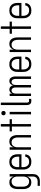

<svg xmlns="http://www.w3.org/2000/svg" viewBox="1821 -2596 990 4672"><g transform="rotate(-90 2316.0 -260.0)"><path d="M130 215V161H242Q258 161 273.5 158Q289 155 303 147.5Q317 140 328 128Q339 116 345.5 102Q352 88 354.5 72.5Q357 57 357 41V-94Q349 -72 335.5 -52Q322 -32 303 -18Q284 -4 261 2Q238 8 214 8Q190 8 165.5 1.5Q141 -5 121 -19.5Q101 -34 87 -55Q73 -76 65 -99.5Q57 -123 54 -147.5Q51 -172 51 -197V-323Q51 -348 54 -372.5Q57 -397 65 -420.5Q73 -444 87 -465Q101 -486 121 -500.5Q141 -515 165.5 -521.5Q190 -528 214 -528Q238 -528 261 -522Q284 -516 303 -502Q322 -488 335.5 -468Q349 -448 357 -426V-520H416V41Q416 64 412.5 87.5Q409 111 398.5 132Q388 153 371 169.5Q354 186 333 196.5Q312 207 289 211Q266 215 242 215ZM237 -46Q255 -46 273 -51Q291 -56 305.5 -66.5Q320 -77 330 -92.5Q340 -108 346 -125.5Q352 -143 354.5 -161Q357 -179 357 -197V-323Q357 -341 354.5 -359Q352 -377 346 -394.5Q340 -412 330 -427.5Q320 -443 305.5 -453.5Q291 -464 273 -469Q255 -474 237 -474Q218 -474 199.5 -469.5Q181 -465 166 -454.5Q151 -444 139.5 -428.5Q128 -413 121.5 -395.5Q115 -378 112.5 -359.5Q110 -341 110 -323V-197Q110 -179 112.5 -160.5Q115 -142 121.5 -124.5Q128 -107 139.5 -91.5Q151 -76 166 -65.5Q181 -55 199.5 -50.5Q218 -46 237 -46Z M714 8Q687 8 661 2.5Q635 -3 612 -16Q589 -29 572 -49.5Q555 -70 544 -94Q533 -118 529.5 -144.5Q526 -171 526 -197V-323Q526 -349 529.5 -375Q533 -401 543.5 -425.5Q554 -450 571.5 -470.5Q589 -491 611.5 -504Q634 -517 660 -522.5Q686 -528 713 -528Q739 -528 765 -522.5Q791 -517 813.5 -504Q836 -491 853.5 -470.5Q871 -450 881.5 -425.5Q892 -401 895.5 -375Q899 -349 899 -323V-233H585V-197Q585 -178 587.5 -159.5Q590 -141 597 -123.5Q604 -106 615.5 -91Q627 -76 642.5 -65.5Q658 -55 676.5 -50.5Q695 -46 714 -46Q735 -46 756.5 -50.5Q778 -55 796 -67Q814 -79 825 -98.5Q836 -118 838 -140H897Q896 -118 889 -97Q882 -76 869.5 -58Q857 -40 839 -27Q821 -14 800.5 -6Q780 2 758 5Q736 8 714 8ZM585 -287H840V-323Q840 -341 837.5 -360Q835 -379 828 -396Q821 -413 810 -428.5Q799 -444 783.5 -454.5Q768 -465 749.5 -469.5Q731 -474 713 -474Q694 -474 675.5 -469.5Q657 -465 641.5 -454.5Q626 -444 615 -428.5Q604 -413 597 -396Q590 -379 587.5 -360Q585 -341 585 -323Z M1009 0V-520H1068V-426Q1076 -448 1089.5 -468Q1103 -488 1121.5 -502Q1140 -516 1163 -522Q1186 -528 1210 -528Q1234 -528 1258 -521Q1282 -514 1301 -499Q1320 -484 1333 -463Q1346 -442 1353.5 -419Q1361 -396 1363.5 -371.5Q1366 -347 1366 -323V0H1307V-323Q1307 -341 1304.5 -359Q1302 -377 1296 -394Q1290 -411 1280 -426.5Q1270 -442 1255.5 -453Q1241 -464 1223.5 -469Q1206 -474 1187 -474Q1169 -474 1151.5 -469Q1134 -464 1119.5 -453Q1105 -442 1095 -426.5Q1085 -411 1079 -394Q1073 -377 1070.5 -359Q1068 -341 1068 -323V0Z M1573 0V-466H1455V-520H1573V-735H1633V-520H1751V-466H1633V0Z M1870 0V-520H1930V0ZM1900 -618Q1889 -618 1878.5 -621Q1868 -624 1860.5 -631.5Q1853 -639 1850 -649Q1847 -659 1847 -670Q1847 -681 1850 -691Q1853 -701 1860.5 -708.5Q1868 -716 1878.5 -719Q1889 -722 1900 -722Q1910 -722 1920.5 -719Q1931 -716 1938.5 -708.5Q1946 -701 1949 -691Q1952 -681 1952 -670Q1952 -659 1949 -649Q1946 -639 1938.5 -631.5Q1931 -624 1920.5 -621Q1910 -618 1900 -618Z M2198 8Q2177 8 2156.5 1.5Q2136 -5 2122 -20Q2108 -35 2102 -55Q2096 -75 2096 -96V-735H2156V-96Q2156 -87 2158 -77.5Q2160 -68 2165.5 -61Q2171 -54 2179.5 -50Q2188 -46 2198 -46Q2210 -46 2222 -48Q2234 -50 2246 -52V2Q2234 5 2222 6.5Q2210 8 2198 8Z M2316 0V-520H2375V-459Q2381 -474 2390.5 -487Q2400 -500 2412.5 -509.5Q2425 -519 2440.5 -523.5Q2456 -528 2472 -528Q2491 -528 2509 -521.5Q2527 -515 2541 -502Q2555 -489 2563.5 -472Q2572 -455 2577 -437Q2581 -455 2589.5 -472Q2598 -489 2611.5 -502Q2625 -515 2643 -521.5Q2661 -528 2680 -528Q2698 -528 2716 -522.5Q2734 -517 2747.5 -504.5Q2761 -492 2769.5 -476Q2778 -460 2783.5 -442.5Q2789 -425 2790.5 -407Q2792 -389 2792 -371V0H2732V-371Q2732 -389 2729 -407Q2726 -425 2717 -440Q2708 -455 2692 -464.5Q2676 -474 2658 -474Q2640 -474 2624 -464.5Q2608 -455 2599 -440Q2590 -425 2587 -407Q2584 -389 2584 -371V0H2524V-371Q2524 -389 2521 -407Q2518 -425 2509 -440Q2500 -455 2484 -464.5Q2468 -474 2450 -474Q2432 -474 2416 -464.5Q2400 -455 2391 -440Q2382 -425 2378.5 -407Q2375 -389 2375 -371V0Z M3090 8Q3063 8 3037 2.5Q3011 -3 2988 -16Q2965 -29 2948 -49.5Q2931 -70 2920 -94Q2909 -118 2905.5 -144.5Q2902 -171 2902 -197V-323Q2902 -349 2905.5 -375Q2909 -401 2919.5 -425.5Q2930 -450 2947.5 -470.5Q2965 -491 2987.5 -504Q3010 -517 3036 -522.5Q3062 -528 3089 -528Q3115 -528 3141 -522.5Q3167 -517 3189.5 -504Q3212 -491 3229.5 -470.5Q3247 -450 3257.5 -425.5Q3268 -401 3271.5 -375Q3275 -349 3275 -323V-233H2961V-197Q2961 -178 2963.5 -159.5Q2966 -141 2973 -123.5Q2980 -106 2991.5 -91Q3003 -76 3018.5 -65.5Q3034 -55 3052.5 -50.5Q3071 -46 3090 -46Q3111 -46 3132.5 -50.5Q3154 -55 3172 -67Q3190 -79 3201 -98.5Q3212 -118 3214 -140H3273Q3272 -118 3265 -97Q3258 -76 3245.5 -58Q3233 -40 3215 -27Q3197 -14 3176.5 -6Q3156 2 3134 5Q3112 8 3090 8ZM2961 -287H3216V-323Q3216 -341 3213.5 -360Q3211 -379 3204 -396Q3197 -413 3186 -428.5Q3175 -444 3159.5 -454.5Q3144 -465 3125.5 -469.5Q3107 -474 3089 -474Q3070 -474 3051.5 -469.5Q3033 -465 3017.5 -454.5Q3002 -444 2991 -428.5Q2980 -413 2973 -396Q2966 -379 2963.5 -360Q2961 -341 2961 -323Z M3385 0V-520H3444V-426Q3452 -448 3465.5 -468Q3479 -488 3497.5 -502Q3516 -516 3539 -522Q3562 -528 3586 -528Q3610 -528 3634 -521Q3658 -514 3677 -499Q3696 -484 3709 -463Q3722 -442 3729.5 -419Q3737 -396 3739.5 -371.5Q3742 -347 3742 -323V0H3683V-323Q3683 -341 3680.5 -359Q3678 -377 3672 -394Q3666 -411 3656 -426.5Q3646 -442 3631.5 -453Q3617 -464 3599.5 -469Q3582 -474 3563 -474Q3545 -474 3527.5 -469Q3510 -464 3495.5 -453Q3481 -442 3471 -426.5Q3461 -411 3455 -394Q3449 -377 3446.5 -359Q3444 -341 3444 -323V0Z M3949 0V-466H3831V-520H3949V-735H4009V-520H4127V-466H4009V0Z M4396 8Q4369 8 4343 2.5Q4317 -3 4294 -16Q4271 -29 4254 -49.5Q4237 -70 4226 -94Q4215 -118 4211.5 -144.5Q4208 -171 4208 -197V-323Q4208 -349 4211.5 -375Q4215 -401 4225.5 -425.5Q4236 -450 4253.5 -470.5Q4271 -491 4293.5 -504Q4316 -517 4342 -522.5Q4368 -528 4395 -528Q4421 -528 4447 -522.5Q4473 -517 4495.5 -504Q4518 -491 4535.5 -470.5Q4553 -450 4563.5 -425.5Q4574 -401 4577.5 -375Q4581 -349 4581 -323V-233H4267V-197Q4267 -178 4269.5 -159.5Q4272 -141 4279 -123.5Q4286 -106 4297.5 -91Q4309 -76 4324.5 -65.5Q4340 -55 4358.5 -50.5Q4377 -46 4396 -46Q4417 -46 4438.5 -50.5Q4460 -55 4478 -67Q4496 -79 4507 -98.5Q4518 -118 4520 -140H4579Q4578 -118 4571 -97Q4564 -76 4551.5 -58Q4539 -40 4521 -27Q4503 -14 4482.5 -6Q4462 2 4440 5Q4418 8 4396 8ZM4267 -287H4522V-323Q4522 -341 4519.5 -360Q4517 -379 4510 -396Q4503 -413 4492 -428.5Q4481 -444 4465.5 -454.5Q4450 -465 4431.5 -469.5Q4413 -474 4395 -474Q4376 -474 4357.5 -469.5Q4339 -465 4323.5 -454.5Q4308 -444 4297 -428.5Q4286 -413 4279 -396Q4272 -379 4269.5 -360Q4267 -341 4267 -323Z"/></g></svg>

Font: Iosevka QP Light
Style: Regular
Weight: 300
Designer: Belleve Invis
Foundry: Belleve Invis
Version: Version 20.0.0; ttfautohint (v1.8.4)